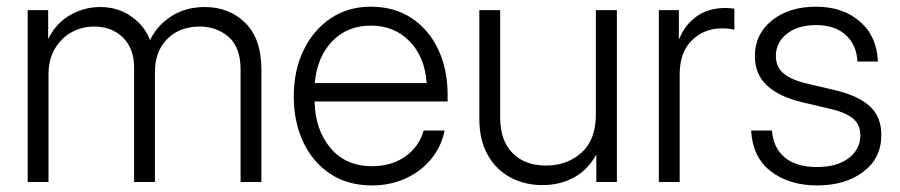

<svg xmlns="http://www.w3.org/2000/svg" viewBox="-20 -546 2701 576"><path d="M63 0V-515.6H124.5V-428.7Q147.5 -476.1 189.9 -500.5Q232.4 -524.9 280.3 -524.9Q334 -524.9 374 -496.6Q414.1 -468.3 430.2 -425.3Q450.2 -468.8 493.4 -496.8Q536.6 -524.9 594.7 -524.9Q667.5 -524.9 715.8 -477.3Q764.2 -429.7 764.2 -337.4V0H701.7V-337.4Q701.7 -403.8 666 -435.1Q630.4 -466.3 579.1 -466.3Q519 -466.3 481.9 -429.2Q444.8 -392.1 444.8 -330.6V0H382.3V-343.3Q382.3 -400.4 348.9 -433.3Q315.4 -466.3 262.7 -466.3Q225.6 -466.3 194.6 -449.2Q163.6 -432.1 144.5 -399.7Q125.5 -367.2 125.5 -321.8V0Z M1096.2 10.3Q1023.4 10.3 970.9 -24.4Q918.5 -59.1 889.9 -119.4Q861.3 -179.7 861.3 -257.3Q861.3 -335 890.9 -395.8Q920.4 -456.5 972.4 -491.2Q1024.4 -525.9 1092.3 -525.9Q1162.6 -525.9 1214.4 -491.9Q1266.1 -458 1294.4 -398.2Q1322.8 -338.4 1322.8 -261.2V-241.7H923.8Q925.8 -155.8 971.7 -101.6Q1017.6 -47.4 1096.2 -47.4Q1154.8 -47.4 1196 -76.7Q1237.3 -106 1251 -154.3H1314Q1303.7 -105 1272.7 -67.9Q1241.7 -30.8 1196 -10.3Q1150.4 10.3 1096.2 10.3ZM924.3 -296.9H1259.8Q1254.9 -374.5 1209 -421.9Q1163.1 -469.2 1092.3 -469.2Q1022 -469.2 976.6 -422.1Q931.2 -375 924.3 -296.9Z M1607.4 9.3Q1554.2 9.3 1511.2 -13.7Q1468.3 -36.6 1443.1 -81.3Q1418 -126 1418 -189.9V-515.6H1480.5V-193.8Q1480.5 -124.5 1517.6 -86.9Q1554.7 -49.3 1618.2 -49.3Q1681.2 -49.3 1724.4 -87.9Q1767.6 -126.5 1767.6 -202.6V-515.6H1830.6V0H1769V-82.5Q1743.2 -35.6 1701.2 -13.2Q1659.2 9.3 1607.4 9.3Z M1956.5 0V-515.6H2016.6V-429.7H2018.1Q2034.2 -471.2 2069.6 -496.6Q2105 -522 2155.8 -522Q2165 -522 2171.6 -521.2Q2178.2 -520.5 2183.1 -520V-457Q2178.7 -458 2168.9 -459.5Q2159.2 -460.9 2145.5 -460.9Q2092.8 -460.9 2055.9 -425.3Q2019 -389.6 2019 -322.3V0Z M2431.6 10.3Q2348.1 10.3 2293 -31.7Q2237.8 -73.7 2233.4 -154.3H2295.9Q2299.8 -102.5 2334.2 -73.7Q2368.7 -44.9 2430.2 -44.9Q2490.7 -44.9 2525.9 -71.5Q2561 -98.1 2561 -140.1Q2561 -173.8 2537.1 -191.9Q2513.2 -210 2471.7 -219.2L2386.7 -239.3Q2316.9 -255.9 2280.8 -289.6Q2244.6 -323.2 2244.6 -377.9Q2244.6 -443.4 2295.7 -484.6Q2346.7 -525.9 2428.2 -525.9Q2507.8 -525.9 2559.1 -481.9Q2610.4 -438 2613.8 -361.3H2552.2Q2549.8 -411.6 2517.1 -441.2Q2484.4 -470.7 2428.2 -470.7Q2373 -470.7 2340.3 -444.3Q2307.6 -418 2307.6 -377.9Q2307.6 -344.2 2331.8 -325Q2356 -305.7 2399.9 -295.4L2485.4 -275.4Q2555.2 -258.8 2589.6 -227.1Q2624 -195.3 2624 -141.1Q2624 -71.3 2569.8 -30.5Q2515.6 10.3 2431.6 10.3Z"/></svg>

Font: Inter Display Light
Style: Regular
Weight: 300
Designer: Rasmus Andersson
Foundry: rsms
Version: Version 4.000;git-a52131595